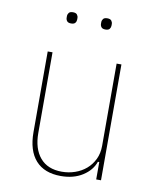

<svg xmlns="http://www.w3.org/2000/svg" viewBox="-80 -752 662 826"><g transform="rotate(10 250.5 -339.5)"><path d="M395 -76H389Q376 -38 337 -13Q298 12 242 12Q170 12 132 -30.5Q94 -73 94 -154V-506H115V-154Q115 -85 148 -46Q181 -7 243 -7Q273 -7 300.5 -16.5Q328 -26 349 -44Q370 -62 382.5 -88Q395 -114 395 -147V-506H416V0H395ZM172 -642Q159 -642 154 -648.5Q149 -655 149 -663V-670Q149 -678 154 -684.5Q159 -691 172 -691Q185 -691 190 -684.5Q195 -678 195 -670V-663Q195 -655 190 -648.5Q185 -642 172 -642ZM322 -642Q309 -642 304 -648.5Q299 -655 299 -663V-670Q299 -678 304 -684.5Q309 -691 322 -691Q335 -691 340 -684.5Q345 -678 345 -670V-663Q345 -655 340 -648.5Q335 -642 322 -642Z"/></g></svg>

Font: IBM Plex Sans Condensed Thin
Style: Regular
Weight: 100
Width: 3
Designer: Mike Abbink, Paul van der Laan, Pieter van Rosmalen
Foundry: Bold Monday
Version: Version 1.3